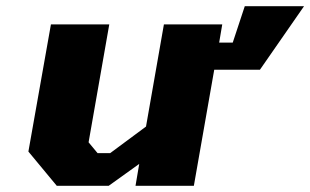

<svg xmlns="http://www.w3.org/2000/svg" viewBox="-20 -601 1005 622"><path d="M164 1 72 -110 145 -522H334L267 -140L296 -105H337L453 -191L511 -522H700L690 -463H734L773 -581H965L822 -375H674L608 1H419L431 -70L332 1Z"/></svg>

Font: Tomorrow
Style: Bold Italic
Weight: 700
Italic angle: -10°
Designer: Tony de Marco, Monica Rizzolli
Foundry: Just in Type
Version: Version 2.002